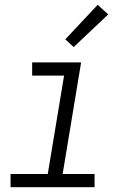

<svg xmlns="http://www.w3.org/2000/svg" viewBox="-20 -780 540 800"><path d="M374 0H24V-55H179L247 -465H114V-520H318L241 -55H374ZM287 -584 252 -616 387 -760 431 -720Z"/></svg>

Font: Iosevka Light Oblique
Style: Regular
Weight: 300
Italic angle: -9°
Monospace: yes
Designer: Belleve Invis
Foundry: Belleve Invis
Version: Version 32.5.0; ttfautohint (v1.8.4)